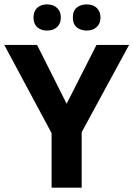

<svg xmlns="http://www.w3.org/2000/svg" viewBox="-20 -872 620 892"><path d="M289.6 -390.1 428.2 -663.1H579.6L359.4 -257.8V0H219.7V-253.4L0 -663.1H152.3ZM135.7 -790.5Q135.7 -819.8 152.8 -835.7Q169.9 -851.6 198.7 -851.6Q228.5 -851.6 245.6 -834.7Q262.7 -817.9 262.7 -790.5Q262.7 -763.2 245.6 -746.6Q228.5 -730 198.7 -730Q169.9 -730 152.8 -745.8Q135.7 -761.7 135.7 -790.5ZM318.4 -790.5Q318.4 -822.3 336.9 -836.9Q355.5 -851.6 382.3 -851.6Q412.1 -851.6 429.4 -835.2Q446.8 -818.8 446.8 -790.5Q446.8 -762.7 429.2 -746.3Q411.6 -730 382.3 -730Q355.5 -730 336.9 -744.9Q318.4 -759.8 318.4 -790.5Z"/></svg>

Font: Bpm'online Open Sans
Style: Bold
Weight: 700
Foundry: Ascender Corporation
Version: Version 1.10